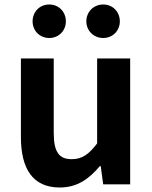

<svg xmlns="http://www.w3.org/2000/svg" viewBox="-20 -820 677 854"><path d="M246 14C323 14 376 -24 424 -81H428L439 0H559V-560H412V-182C374 -132 344 -112 299 -112C244 -112 219 -142 219 -229V-560H73V-211C73 -70 125 14 246 14ZM199 -651C242 -651 273 -684 273 -725C273 -767 242 -800 199 -800C156 -800 125 -767 125 -725C125 -684 156 -651 199 -651ZM439 -651C482 -651 513 -684 513 -725C513 -767 482 -800 439 -800C396 -800 364 -767 364 -725C364 -684 396 -651 439 -651Z"/></svg>

Font: Noto Sans TC
Style: Bold
Weight: 700
Designer: Ryoko NISHIZUKA 西塚涼子 (kana, bopomofo & ideographs); Paul D. Hunt (Latin, Greek & Cyrillic); Sandoll Communications 산돌커뮤니
Foundry: Adobe
Version: Version 2.004;hotconv 1.0.118;makeotfexe 2.5.65603